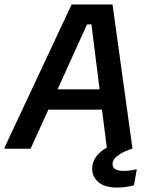

<svg xmlns="http://www.w3.org/2000/svg" viewBox="-52 -670 668 865"><path d="M-31.7 0V-5L270.8 -650H455L544.2 -5V0Q509.2 10 482.1 28.3Q455 46.7 455 69.2Q455 100 505.8 100Q519.2 100 534.6 97.9Q550 95.8 564.2 92.5L551.7 165Q535.8 169.2 515.8 172.1Q495.8 175 475.8 175Q419.2 175 391.2 150.4Q363.3 125.8 363.3 90.8Q362.5 33.3 429.2 -5L407.5 -175.8H165.8L85.8 0ZM340 -560 207.5 -267.5H396.7L360 -560Z"/></svg>

Font: Familjen Grotesk Medium
Style: Italic
Weight: 500
Italic angle: -9.46201°
Designer: Anders Wikstroem, Jonas Baeckman, Matilda Gysing, Kristian Moeller
Foundry: Familjen STHLM AB
Version: Version 2.002; ttfautohint (v1.8.4.7-5d5b)